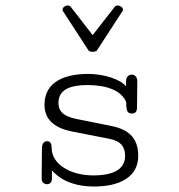

<svg xmlns="http://www.w3.org/2000/svg" viewBox="-20 -663 645 691"><path d="M313.5 -476.6C319.8 -476.6 326.7 -478 329.1 -481.9L418.9 -620.1C421.4 -622.6 422.4 -626 422.4 -628.4C422.4 -636.2 413.1 -643.1 404.3 -643.1C400.4 -643.1 395.5 -642.6 393.1 -638.7L313.5 -536.6L234.4 -638.7C231.9 -642.6 227.1 -643.1 223.1 -643.1C214.4 -643.1 205.1 -636.2 205.1 -628.4C205.1 -626 206.1 -622.6 208.5 -620.1L298.3 -481.9C300.8 -478 307.1 -476.6 313.5 -476.6ZM297.4 -397C221.2 -397 140.1 -373.5 140.1 -286.1C140.1 -228.5 181.2 -200.7 242.7 -189L372.6 -163.6C416.5 -155.3 430.2 -133.3 430.2 -102.1C430.2 -53.7 388.2 -31.7 315.4 -31.7C231.4 -31.7 166 -73.7 166 -129.4C166 -152.3 157.2 -154.8 148.4 -154.8C140.1 -154.8 130.9 -147.5 130.9 -129.4L129.9 -19C129.9 -7.3 139.6 0 149.4 0C158.2 0 167 -5.9 167 -20.5V-49.8C205.1 -6.3 262.2 8.3 318.4 8.3C410.6 8.3 477.5 -25.9 477.5 -101.6C477.5 -173.3 435.5 -198.7 378.9 -210L252.4 -235.4C203.6 -246.1 190.4 -265.6 190.4 -293.5C190.4 -342.3 236.8 -356.9 293.9 -356.9C361.3 -356.9 416 -338.9 434.1 -295.9C434.6 -268.1 436.5 -254.4 453.6 -254.4C466.8 -254.4 471.7 -260.7 473.1 -272.5L474.1 -370.6C474.1 -386.7 464.4 -394.5 454.1 -394.5C443.8 -394.5 433.1 -386.2 433.6 -370.1V-352.1C413.6 -377.9 353.5 -397 297.4 -397Z"/></svg>

Font: Cutive Mono
Style: Regular
Weight: 400
Monospace: yes
Designer: Vernon Adams
Foundry: Vernon Adams
Version: Version 1.002